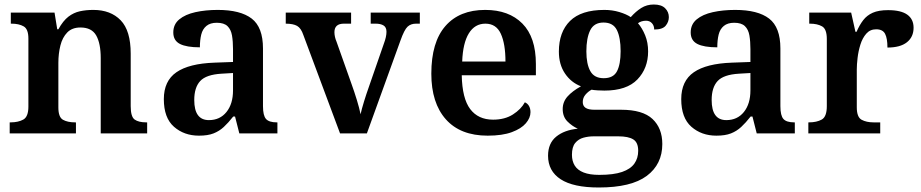

<svg xmlns="http://www.w3.org/2000/svg" viewBox="-20 -592 4089 852"><path d="M23 0V-49H27Q61 -49 83.5 -61.5Q106 -74 106 -119V-421Q106 -463 85 -475Q64 -487 31 -487H28V-536H222L234 -462H239Q260 -500 283.5 -518Q307 -536 334.5 -542Q362 -548 394 -548Q471 -548 515.5 -502Q560 -456 560 -354V-121Q560 -74 577.5 -61.5Q595 -49 629 -49H633V0H427V-334Q427 -399 407 -434.5Q387 -470 337 -470Q300 -470 278.5 -448Q257 -426 248 -390Q239 -354 239 -313V-115Q239 -72 259.5 -60.5Q280 -49 313 -49H317V0Z M863 10Q797 10 752 -29.5Q707 -69 707 -152Q707 -233 763 -271.5Q819 -310 932 -314L1014 -317V-374Q1014 -408 1009.5 -434.5Q1005 -461 989.5 -476Q974 -491 942 -491Q913 -491 896 -477Q879 -463 873 -438.5Q867 -414 867 -382Q808 -382 778.5 -397Q749 -412 749 -448Q749 -484 775.5 -506Q802 -528 847 -538Q892 -548 946 -548Q1047 -548 1097 -509.5Q1147 -471 1147 -377V-121Q1147 -79 1160.5 -64Q1174 -49 1208 -49H1211V0H1042L1023 -75H1015Q993 -47 973 -28.5Q953 -10 927.5 0Q902 10 863 10ZM907 -59Q956 -59 985 -95Q1014 -131 1014 -191V-268L963 -265Q895 -261 868.5 -232.5Q842 -204 842 -148Q842 -59 907 -59Z M1326 -437Q1316 -467 1298.5 -477Q1281 -487 1248 -487V-536H1538V-487H1506Q1464 -487 1464 -449Q1464 -439 1466.5 -428Q1469 -417 1473 -408L1540 -219Q1552 -186 1563.5 -148.5Q1575 -111 1580 -85Q1585 -108 1595.5 -142Q1606 -176 1615 -201L1684 -400Q1689 -413 1692 -426.5Q1695 -440 1695 -451Q1695 -471 1682 -479Q1669 -487 1647 -487H1625V-536H1843V-487H1826Q1803 -487 1788.5 -473.5Q1774 -460 1757 -412L1608 0H1489Z M2144 10Q2023 10 1958.5 -62.5Q1894 -135 1894 -265Q1894 -405 1956.5 -476.5Q2019 -548 2133 -548Q2238 -548 2298 -487.5Q2358 -427 2358 -308V-258H2029Q2031 -155 2066.5 -108Q2102 -61 2168 -61Q2220 -61 2256 -84Q2292 -107 2309 -138Q2321 -133 2327.5 -121.5Q2334 -110 2334 -94Q2334 -69 2313.5 -45Q2293 -21 2251 -5.5Q2209 10 2144 10ZM2223 -319Q2223 -397 2202.5 -442Q2182 -487 2134 -487Q2087 -487 2060.5 -444Q2034 -401 2031 -319Z M2637 240Q2524 240 2468 203.5Q2412 167 2412 99Q2412 44 2448 14.5Q2484 -15 2544 -21Q2519 -32 2498 -53Q2477 -74 2477 -108Q2477 -140 2498.5 -164Q2520 -188 2558 -209Q2514 -226 2487 -266Q2460 -306 2460 -363Q2460 -450 2509.5 -499Q2559 -548 2662 -548Q2697 -548 2728.5 -538.5Q2760 -529 2779 -516Q2801 -541 2825.5 -556.5Q2850 -572 2881 -572Q2915 -572 2931.5 -555.5Q2948 -539 2948 -516Q2948 -495 2934 -478Q2920 -461 2883 -461Q2883 -478 2873 -489Q2863 -500 2847 -500Q2826 -500 2811 -489Q2830 -467 2843 -435Q2856 -403 2856 -364Q2856 -289 2808.5 -239.5Q2761 -190 2662 -190Q2650 -190 2632.5 -191Q2615 -192 2605 -194Q2590 -186 2578 -172Q2566 -158 2566 -139Q2566 -122 2578.5 -113.5Q2591 -105 2618 -105H2736Q2832 -105 2875.5 -64Q2919 -23 2919 47Q2919 137 2850 188.5Q2781 240 2637 240ZM2639 184Q2703 184 2740.5 171Q2778 158 2795 134Q2812 110 2812 77Q2812 40 2790 26.5Q2768 13 2724 13H2614Q2591 13 2569 19Q2547 25 2532.5 42.5Q2518 60 2518 95Q2518 123 2530.5 143Q2543 163 2570 173.5Q2597 184 2639 184ZM2659 -245Q2702 -245 2718 -276Q2734 -307 2734 -365Q2734 -425 2717.5 -458.5Q2701 -492 2658 -492Q2616 -492 2599 -457.5Q2582 -423 2582 -364Q2582 -308 2599.5 -276.5Q2617 -245 2659 -245Z M3159 10Q3093 10 3048 -29.5Q3003 -69 3003 -152Q3003 -233 3059 -271.5Q3115 -310 3228 -314L3310 -317V-374Q3310 -408 3305.5 -434.5Q3301 -461 3285.5 -476Q3270 -491 3238 -491Q3209 -491 3192 -477Q3175 -463 3169 -438.5Q3163 -414 3163 -382Q3104 -382 3074.5 -397Q3045 -412 3045 -448Q3045 -484 3071.5 -506Q3098 -528 3143 -538Q3188 -548 3242 -548Q3343 -548 3393 -509.5Q3443 -471 3443 -377V-121Q3443 -79 3456.5 -64Q3470 -49 3504 -49H3507V0H3338L3319 -75H3311Q3289 -47 3269 -28.5Q3249 -10 3223.5 0Q3198 10 3159 10ZM3203 -59Q3252 -59 3281 -95Q3310 -131 3310 -191V-268L3259 -265Q3191 -261 3164.5 -232.5Q3138 -204 3138 -148Q3138 -59 3203 -59Z M3567 0V-49H3570Q3604 -49 3626.5 -61.5Q3649 -74 3649 -121V-419Q3649 -463 3628 -475Q3607 -487 3574 -487H3571V-536H3757L3776 -451H3781Q3794 -481 3810.5 -502.5Q3827 -524 3853 -535.5Q3879 -547 3921 -547Q3978 -547 4006 -527Q4034 -507 4034 -469Q4034 -428 4004.5 -404.5Q3975 -381 3918 -381Q3918 -422 3907.5 -442Q3897 -462 3868 -462Q3841 -462 3824 -442.5Q3807 -423 3798 -394Q3789 -365 3785.5 -335Q3782 -305 3782 -284V-116Q3782 -72 3803.5 -60.5Q3825 -49 3856 -49H3886V0Z"/></svg>

Font: Noto Serif Khojki SemiBold
Style: Regular
Weight: 600
Version: Version 2.003